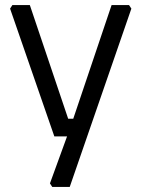

<svg xmlns="http://www.w3.org/2000/svg" viewBox="-20 -540 560 760"><path d="M19.9 -505.9 29 -519.9H98.1L249.8 -70.1H270L421.7 -519.9H490.8L500 -505.9L256 200H186.9L177.7 186L245.4 0H195.1Z"/></svg>

Font: Oxanium ExtraLight
Style: Regular
Weight: 200
Designer: Severin Meyer
Version: Version 2.000